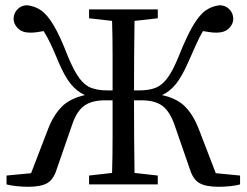

<svg xmlns="http://www.w3.org/2000/svg" viewBox="-20 -706 945 735"><path d="M708 -55 647 -231Q629 -281 600.5 -301.5Q572 -322 522 -322H493V-321Q493 -249 493.5 -179Q494 -109 495 -44L584 -34V0H321V-34L409 -44Q411 -108 411 -178Q411 -248 411 -321V-322H382Q332 -322 303 -301.5Q274 -281 257 -231L196 -55Q184 -18 160 -4.5Q136 9 88 9Q66 9 42.5 6.5Q19 4 5 0V-34L99 -43L164 -212Q184 -264 215.5 -296.5Q247 -329 305 -342Q274 -356 250.5 -385Q227 -414 203 -471Q187 -510 174 -537.5Q161 -565 147 -587Q136 -585 123 -583Q110 -581 96 -581Q65 -581 48.5 -597.5Q32 -614 32 -634Q32 -654 46 -669.5Q60 -685 83 -686Q113 -683 137 -666.5Q161 -650 185.5 -609Q210 -568 240 -490Q263 -435 283.5 -407Q304 -379 329.5 -369.5Q355 -360 390 -360H411Q411 -432 411 -498.5Q411 -565 409 -626L321 -636V-670H584V-636L495 -626Q494 -562 493.5 -493.5Q493 -425 493 -360H514Q551 -360 576 -370Q601 -380 621.5 -408Q642 -436 664 -490Q695 -568 719.5 -609Q744 -650 768 -666.5Q792 -683 822 -686Q845 -685 859 -669.5Q873 -654 873 -634Q873 -614 856.5 -597.5Q840 -581 808 -581Q795 -581 782 -583Q769 -585 757 -587Q744 -565 731.5 -537.5Q719 -510 702 -471Q677 -414 654 -385Q631 -356 600 -342Q659 -329 690 -296.5Q721 -264 741 -212L806 -43L899 -34V0Q886 4 863 6.5Q840 9 817 9Q769 9 744.5 -4.5Q720 -18 708 -55Z"/></svg>

Font: Source Serif 4 Subhead
Style: Regular
Weight: 400
Designer: Frank Grießhammer
Foundry: Adobe Systems Incorporated
Version: Version 4.004;hotconv 1.0.117;makeotfexe 2.5.65602